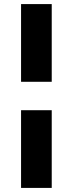

<svg xmlns="http://www.w3.org/2000/svg" viewBox="-20 -758 356 939"><path d="M83 161V-219H233V161ZM83 -358V-738H233V-358Z"/></svg>

Font: REM Medium ExtraBold
Style: Regular
Weight: 800
Version: Version 1.005;gftools[0.9.28]